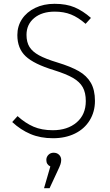

<svg xmlns="http://www.w3.org/2000/svg" viewBox="-20 -714 577 1007"><path d="M457 -620 429 -589Q390 -623 352.5 -638Q315 -653 267 -653Q200 -653 159.5 -619.5Q119 -586 119 -531Q119 -493 134.5 -468Q150 -443 184.5 -424Q219 -405 282 -386Q351 -365 393 -341Q435 -317 456.5 -279.5Q478 -242 478 -185Q478 -128 450.5 -83Q423 -38 373 -13.5Q323 11 258 11Q192 11 140 -11Q88 -33 44 -74L72 -105Q113 -68 156 -49.5Q199 -31 257 -31Q334 -31 382 -72Q430 -113 430 -184Q430 -228 414 -256.5Q398 -285 362.5 -305.5Q327 -326 263 -346Q158 -378 114.5 -419Q71 -460 71 -530Q71 -577 95.5 -614Q120 -651 164.5 -672.5Q209 -694 266 -694Q328 -694 371.5 -675.5Q415 -657 457 -620ZM301 125Q301 136 297 148Q293 160 280 187L240 273H211L244 159Q223 149 223 125Q223 109 234 98Q245 87 261 87Q279 87 290 98Q301 109 301 125Z"/></svg>

Font: FiraGO ExtraLight
Style: Regular
Weight: 200
Designer: bBox Type
Foundry: bBox Type GmbH
Version: Version 1.001